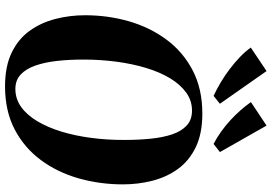

<svg xmlns="http://www.w3.org/2000/svg" viewBox="-174 -866 1052 743"><g transform="rotate(90 351.5 -495.0)"><path d="M314.5 11Q237 11 184 -14.8Q131 -40.5 99.5 -84.5Q68 -128.5 53.8 -184Q39.5 -239.5 39.5 -298.5Q39.5 -387.5 63 -468.8Q86.5 -550 134 -614Q181.5 -678 253 -715.2Q324.5 -752.5 420 -752.5Q497.5 -752.5 550.2 -727Q603 -701.5 634.5 -657.8Q666 -614 680 -559Q694 -504 694 -445.5Q694 -356.5 670.8 -274.2Q647.5 -192 600 -127.8Q552.5 -63.5 481.2 -26.2Q410 11 314.5 11ZM324.5 -29Q363 -29 394.2 -51.2Q425.5 -73.5 449.5 -113.8Q473.5 -154 489.8 -207.2Q506 -260.5 514.2 -323.2Q522.5 -386 522 -453Q522 -506 517.2 -552.8Q512.5 -599.5 500.5 -635.5Q488.5 -671.5 466.2 -692Q444 -712.5 408.5 -712.5Q370 -712.5 338.8 -690Q307.5 -667.5 283.5 -627.8Q259.5 -588 243.5 -535Q227.5 -482 219.2 -420Q211 -358 211 -292Q211 -238 216.2 -190.5Q221.5 -143 234.2 -106.5Q247 -70 269 -49.5Q291 -29 324.5 -29ZM569 -820.5 537.5 -796Q512.5 -809 489.5 -825.5Q466.5 -842 446 -860.8Q425.5 -879.5 407.8 -899.8Q390 -920 375.5 -940.5L466.5 -1001ZM382 -820.5 351.5 -796Q325.5 -808 298.8 -824Q272 -840 246.8 -859.2Q221.5 -878.5 200.2 -899Q179 -919.5 164.5 -940L255.5 -1001Z"/></g></svg>

Font: Merriweather 96pt ExtraBold
Style: Italic
Weight: 800
Italic angle: -7.8°
Version: Version 2.101